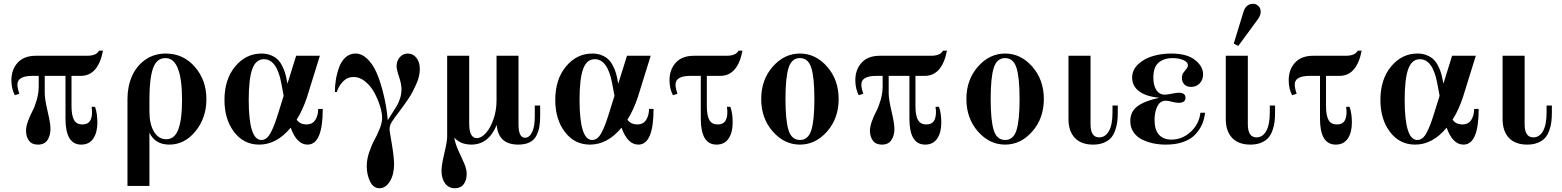

<svg xmlns="http://www.w3.org/2000/svg" viewBox="-20 -750 8231 1012"><path d="M169.9 -456.1H439Q488.3 -456.1 502 -482.9H522.9Q497.1 -350.1 405.8 -350.1H356.9V-191.9Q356.9 -142.1 369.9 -118.2Q382.8 -94.2 414.1 -94.2Q447.3 -94.2 458.3 -119.9Q469.2 -145.5 462.9 -187H481Q493.2 -153.3 493.2 -103Q493.2 -51.8 471.7 -19.8Q450.2 12.2 408.2 12.2Q325.2 12.2 325.2 -124V-350.1H215.8V-258.8Q215.8 -227.1 231 -163.1Q246.1 -99.1 246.1 -71.8Q246.1 -35.6 230.2 -11.7Q214.4 12.2 180.2 12.2Q147.9 12.2 132.6 -8.8Q117.2 -29.8 117.2 -60.1Q117.2 -83.5 127.7 -111.8Q138.2 -140.1 150.6 -163.6Q163.1 -187 173.6 -223.1Q184.1 -259.3 184.1 -295.9V-350.1H150.9Q71.8 -350.1 71.8 -304.2Q71.8 -285.6 82 -255.9L58.1 -248Q40 -283.2 40 -327.1Q40 -382.8 73 -419.4Q106 -456.1 169.9 -456.1Z M853.5 -467.8Q945.8 -467.8 1006.8 -397.9Q1067.9 -328.1 1067.9 -227.1Q1067.9 -128.4 1010.3 -58.1Q952.6 12.2 872.6 12.2Q797.4 12.2 767.6 -50.8V230H651.9V-228Q651.9 -294.4 675.5 -348.4Q699.2 -402.3 745.8 -435.1Q792.5 -467.8 853.5 -467.8ZM852.5 -443.8Q805.2 -443.8 786.4 -389.6Q767.6 -335.4 767.6 -228V-162.1Q767.6 -96.2 791.5 -56.2Q815.4 -16.1 856.4 -16.1Q879.9 -16.1 896.2 -30.8Q912.6 -45.4 921.9 -73.7Q931.2 -102.1 935.3 -138.4Q939.5 -174.8 939.5 -223.1Q939.5 -443.8 852.5 -443.8Z M1601.1 12.2Q1543.9 12.2 1512.2 -77.1Q1438.5 12.2 1346.2 12.2Q1264.6 12.2 1213.9 -54.4Q1163.1 -121.1 1163.1 -223.1Q1163.1 -332 1219.7 -399.9Q1276.4 -467.8 1358.4 -467.8Q1385.7 -467.8 1407.5 -459Q1429.2 -450.2 1443.1 -436.8Q1457 -423.3 1467.5 -402.6Q1478 -381.8 1483.4 -362.8Q1488.8 -343.8 1493.2 -318.8L1495.1 -309.1L1541 -456.1H1666L1598.1 -237.8Q1575.7 -169.9 1543.5 -119.1Q1561 -94.2 1595.2 -94.2Q1627.4 -94.2 1642.3 -118.4Q1657.2 -142.6 1657.2 -175.8H1681.2Q1681.2 12.2 1601.1 12.2ZM1371.1 -438Q1328.6 -438 1309.8 -386.2Q1291 -334.5 1291 -224.1Q1291 -12.2 1357.4 -12.2Q1372.1 -12.2 1384.3 -21.5Q1396.5 -30.8 1407.2 -51.3Q1418 -71.8 1426.8 -95Q1435.5 -118.2 1447.3 -155.8L1475.1 -245.1L1462.4 -313Q1438.5 -438 1371.1 -438Z M2023.9 -116.2Q2031.7 -129.9 2047.6 -154.1Q2063.5 -178.2 2072.3 -193.1Q2081.1 -208 2088.6 -231.4Q2096.2 -254.9 2096.2 -278.8Q2096.2 -307.1 2083.3 -345.5Q2070.3 -383.8 2070.3 -400.9Q2070.3 -429.7 2087.4 -448.7Q2104.5 -467.8 2129.9 -467.8Q2157.2 -467.8 2175 -445.1Q2192.9 -422.4 2192.9 -386.2Q2192.9 -367.7 2188.2 -347.4Q2183.6 -327.1 2173.3 -304.9Q2163.1 -282.7 2154.5 -265.9Q2146 -249 2129.6 -225.1Q2113.3 -201.2 2105.7 -190.7Q2098.1 -180.2 2080.6 -157Q2063 -133.8 2061 -130.9Q2042.5 -105.5 2037.8 -93.3Q2033.2 -81.1 2033.2 -67.9Q2033.2 -61.5 2045.2 8.8Q2057.1 79.1 2057.1 115.2Q2057.1 169.9 2034.9 206.1Q2012.7 242.2 1980 242.2Q1947.8 242.2 1930.4 206.3Q1913.1 170.4 1913.1 126Q1913.1 90.8 1925.8 52.7Q1938.5 14.6 1953.6 -12.5Q1968.8 -39.6 1981.4 -71.8Q1994.1 -104 1994.1 -128.9Q1994.1 -154.3 1983.2 -190.2Q1972.2 -226.1 1953.6 -260.7Q1935.1 -295.4 1905.8 -319.8Q1876.5 -344.2 1844.2 -344.2Q1811 -344.2 1788.3 -320.8Q1765.6 -297.4 1754.9 -265.1H1745.1Q1745.1 -297.9 1750.5 -330.8Q1755.9 -363.8 1767.6 -395.8Q1779.3 -427.7 1801.5 -447.8Q1823.7 -467.8 1853 -467.8Q1886.7 -467.8 1915.3 -440.4Q1943.8 -413.1 1961.9 -373.3Q1980 -333.5 1993.9 -282.7Q2007.8 -231.9 2014.4 -191.7Q2021 -151.4 2023.9 -116.2Z M2712.9 -456.1V-95.2Q2712.9 -23.9 2747.1 -23.9Q2770 -23.9 2784.4 -52.7Q2798.8 -81.5 2798.8 -138.2V-193.8H2827.1V-138.2Q2827.1 -105.5 2822.8 -81.3Q2818.4 -57.1 2806.9 -34.4Q2795.4 -11.7 2771.5 0.2Q2747.6 12.2 2711.9 12.2Q2606 12.2 2598.1 -91.8Q2555.7 12.2 2463.9 12.2Q2420.9 12.2 2391.1 -9.8Q2380.9 -16.6 2374 -24.9Q2379.9 8.8 2396.7 44.9Q2413.6 81.1 2426.8 111.3Q2439.9 141.6 2439.9 168Q2439.9 199.2 2424.1 220.7Q2408.2 242.2 2377.9 242.2Q2344.7 242.2 2325.9 216.6Q2307.1 190.9 2307.1 149.9Q2307.1 120.6 2322 57.9Q2336.9 -4.9 2336.9 -28.8V-456.1H2453.1V-99.1Q2453.1 -22 2493.2 -22Q2517.1 -22 2541 -48.6Q2564.9 -75.2 2581.1 -121.8Q2597.2 -168.5 2597.2 -220.2V-456.1Z M3344.7 12.2Q3287.6 12.2 3255.9 -77.1Q3182.1 12.2 3089.8 12.2Q3008.3 12.2 2957.5 -54.4Q2906.7 -121.1 2906.7 -223.1Q2906.7 -332 2963.4 -399.9Q3020 -467.8 3102.1 -467.8Q3129.4 -467.8 3151.1 -459Q3172.9 -450.2 3186.8 -436.8Q3200.7 -423.3 3211.2 -402.6Q3221.7 -381.8 3227.1 -362.8Q3232.4 -343.8 3236.8 -318.8L3238.8 -309.1L3284.7 -456.1H3409.7L3341.8 -237.8Q3319.3 -169.9 3287.1 -119.1Q3304.7 -94.2 3338.9 -94.2Q3371.1 -94.2 3386 -118.4Q3400.9 -142.6 3400.9 -175.8H3424.8Q3424.8 12.2 3344.7 12.2ZM3114.7 -438Q3072.3 -438 3053.5 -386.2Q3034.7 -334.5 3034.7 -224.1Q3034.7 -12.2 3101.1 -12.2Q3115.7 -12.2 3127.9 -21.5Q3140.1 -30.8 3150.9 -51.3Q3161.6 -71.8 3170.4 -95Q3179.2 -118.2 3190.9 -155.8L3218.8 -245.1L3206.1 -313Q3182.1 -438 3114.7 -438Z M3638.7 -456.1H3809.6Q3858.9 -456.1 3872.6 -482.9H3893.6Q3867.7 -350.1 3776.9 -350.1H3705.6V-191.9Q3705.6 -142.1 3718.5 -118.2Q3731.4 -94.2 3762.7 -94.2Q3795.9 -94.2 3806.9 -119.9Q3817.9 -145.5 3811.5 -187H3829.6Q3841.8 -153.3 3841.8 -103Q3841.8 -51.8 3820.3 -19.8Q3798.8 12.2 3756.8 12.2Q3673.8 12.2 3673.8 -124V-350.1H3619.6Q3540.5 -350.1 3540.5 -304.2Q3540.5 -285.6 3550.8 -255.9L3526.9 -248Q3508.8 -283.2 3508.8 -327.1Q3508.8 -382.8 3541.7 -419.4Q3574.7 -456.1 3638.7 -456.1Z M4256.1 -392.8Q4239.7 -443.8 4196.3 -443.8Q4152.8 -443.8 4136.5 -392.8Q4120.1 -341.8 4120.1 -228Q4120.1 -114.3 4136.5 -63.2Q4152.8 -12.2 4196.3 -12.2Q4239.7 -12.2 4256.1 -63.2Q4272.5 -114.3 4272.5 -228Q4272.5 -341.8 4256.1 -392.8ZM4053 -398.7Q4113.8 -467.8 4196.3 -467.8Q4278.8 -467.8 4339.6 -398.7Q4400.4 -329.6 4400.4 -228Q4400.4 -126.5 4339.6 -57.1Q4278.8 12.2 4196.3 12.2Q4113.8 12.2 4053 -57.1Q3992.2 -126.5 3992.2 -228Q3992.2 -329.6 4053 -398.7Z M4618.2 -456.1H4887.2Q4936.5 -456.1 4950.2 -482.9H4971.2Q4945.3 -350.1 4854 -350.1H4805.2V-191.9Q4805.2 -142.1 4818.1 -118.2Q4831.1 -94.2 4862.3 -94.2Q4895.5 -94.2 4906.5 -119.9Q4917.5 -145.5 4911.1 -187H4929.2Q4941.4 -153.3 4941.4 -103Q4941.4 -51.8 4919.9 -19.8Q4898.4 12.2 4856.4 12.2Q4773.4 12.2 4773.4 -124V-350.1H4664.1V-258.8Q4664.1 -227.1 4679.2 -163.1Q4694.3 -99.1 4694.3 -71.8Q4694.3 -35.6 4678.5 -11.7Q4662.6 12.2 4628.4 12.2Q4596.2 12.2 4580.8 -8.8Q4565.4 -29.8 4565.4 -60.1Q4565.4 -83.5 4575.9 -111.8Q4586.4 -140.1 4598.9 -163.6Q4611.3 -187 4621.8 -223.1Q4632.3 -259.3 4632.3 -295.9V-350.1H4599.1Q4520 -350.1 4520 -304.2Q4520 -285.6 4530.3 -255.9L4506.3 -248Q4488.3 -283.2 4488.3 -327.1Q4488.3 -382.8 4521.2 -419.4Q4554.2 -456.1 4618.2 -456.1Z M5337.6 -392.8Q5321.3 -443.8 5277.8 -443.8Q5234.4 -443.8 5218 -392.8Q5201.7 -341.8 5201.7 -228Q5201.7 -114.3 5218 -63.2Q5234.4 -12.2 5277.8 -12.2Q5321.3 -12.2 5337.6 -63.2Q5354 -114.3 5354 -228Q5354 -341.8 5337.6 -392.8ZM5134.5 -398.7Q5195.3 -467.8 5277.8 -467.8Q5360.4 -467.8 5421.1 -398.7Q5481.9 -329.6 5481.9 -228Q5481.9 -126.5 5421.1 -57.1Q5360.4 12.2 5277.8 12.2Q5195.3 12.2 5134.5 -57.1Q5073.7 -126.5 5073.7 -228Q5073.7 -329.6 5134.5 -398.7Z M5728 -456.1V-95.2Q5728 -25.9 5773.9 -25.9Q5805.7 -25.9 5824.7 -58.8Q5843.8 -91.8 5843.8 -158.2V-193.8H5871.6V-158.2Q5871.6 -130.4 5868.9 -108.2Q5866.2 -85.9 5857.9 -62.5Q5849.6 -39.1 5835.9 -23.4Q5822.3 -7.8 5798.1 2.2Q5773.9 12.2 5741.7 12.2Q5678.7 12.2 5645.3 -23.2Q5611.8 -58.6 5611.8 -122.1V-456.1Z M6331.5 -155.8Q6328.1 -123 6316.2 -95.2Q6304.2 -67.4 6281.2 -42.2Q6258.3 -17.1 6218.5 -2.4Q6178.7 12.2 6125.5 12.2Q6089.8 12.2 6057.6 5.4Q6025.4 -1.5 5997.8 -15.6Q5970.2 -29.8 5953.9 -54.4Q5937.5 -79.1 5937.5 -111.8Q5937.5 -162.1 5976.1 -190.4Q6014.6 -218.8 6091.3 -234.9Q6022.5 -240.7 5984.9 -268.3Q5947.3 -295.9 5947.3 -340.8Q5947.3 -381.3 5978.8 -411.1Q6010.3 -440.9 6055.9 -454.3Q6101.6 -467.8 6153.3 -467.8Q6235.4 -467.8 6278.3 -434.3Q6321.3 -400.9 6321.3 -357.9Q6321.3 -329.6 6303.5 -310.8Q6285.6 -292 6258.3 -292Q6234.4 -292 6221.9 -305.7Q6209.5 -319.3 6209.5 -339.8Q6209.5 -355 6217.5 -366.5Q6225.6 -377.9 6233.4 -387.2Q6241.2 -396.5 6241.2 -405.8Q6241.2 -423.3 6216.8 -433.6Q6192.4 -443.8 6160.2 -443.8Q6115.2 -443.8 6087.2 -420.2Q6059.1 -396.5 6059.1 -340.8Q6059.1 -298.8 6075.2 -274.9Q6091.3 -251 6120.1 -251Q6130.4 -251 6155.8 -256.1Q6181.2 -261.2 6193.4 -261.2Q6228.5 -261.2 6228.5 -234.9Q6228.5 -208 6192.4 -208Q6179.7 -208 6157.7 -213.6Q6135.7 -219.2 6125.5 -219.2Q6094.7 -219.2 6080.1 -189.2Q6065.4 -159.2 6065.4 -118.2Q6065.4 -66.4 6088.4 -40.3Q6111.3 -14.2 6154.3 -14.2Q6211.9 -14.2 6256.1 -55.2Q6300.3 -96.2 6307.1 -155.8Z M6557.1 -456.1V-95.2Q6557.1 -25.9 6603 -25.9Q6634.8 -25.9 6653.8 -58.8Q6672.9 -91.8 6672.9 -158.2V-193.8H6700.7V-158.2Q6700.7 -130.4 6698 -108.2Q6695.3 -85.9 6687 -62.5Q6678.7 -39.1 6665 -23.4Q6651.4 -7.8 6627.2 2.2Q6603 12.2 6570.8 12.2Q6507.8 12.2 6474.4 -23.2Q6440.9 -58.6 6440.9 -122.1V-456.1ZM6482.9 -520 6532.7 -683.1Q6545.9 -730 6585 -730Q6600.6 -730 6612.8 -718.3Q6625 -706.5 6625 -688Q6625 -668.9 6608.9 -647L6506.8 -507.8Z M6902.3 -456.1H7073.2Q7122.6 -456.1 7136.2 -482.9H7157.2Q7131.3 -350.1 7040.5 -350.1H6969.2V-191.9Q6969.2 -142.1 6982.2 -118.2Q6995.1 -94.2 7026.4 -94.2Q7059.6 -94.2 7070.6 -119.9Q7081.5 -145.5 7075.2 -187H7093.3Q7105.5 -153.3 7105.5 -103Q7105.5 -51.8 7084 -19.8Q7062.5 12.2 7020.5 12.2Q6937.5 12.2 6937.5 -124V-350.1H6883.3Q6804.2 -350.1 6804.2 -304.2Q6804.2 -285.6 6814.5 -255.9L6790.5 -248Q6772.5 -283.2 6772.5 -327.1Q6772.5 -382.8 6805.4 -419.4Q6838.4 -456.1 6902.3 -456.1Z M7693.8 12.2Q7636.7 12.2 7605 -77.1Q7531.2 12.2 7439 12.2Q7357.4 12.2 7306.6 -54.4Q7255.9 -121.1 7255.9 -223.1Q7255.9 -332 7312.5 -399.9Q7369.1 -467.8 7451.2 -467.8Q7478.5 -467.8 7500.2 -459Q7522 -450.2 7535.9 -436.8Q7549.8 -423.3 7560.3 -402.6Q7570.8 -381.8 7576.2 -362.8Q7581.5 -343.8 7585.9 -318.8L7587.9 -309.1L7633.8 -456.1H7758.8L7690.9 -237.8Q7668.5 -169.9 7636.2 -119.1Q7653.8 -94.2 7688 -94.2Q7720.2 -94.2 7735.1 -118.4Q7750 -142.6 7750 -175.8H7773.9Q7773.9 12.2 7693.8 12.2ZM7463.9 -438Q7421.4 -438 7402.6 -386.2Q7383.8 -334.5 7383.8 -224.1Q7383.8 -12.2 7450.2 -12.2Q7464.8 -12.2 7477.1 -21.5Q7489.3 -30.8 7500 -51.3Q7510.7 -71.8 7519.5 -95Q7528.3 -118.2 7540 -155.8L7567.9 -245.1L7555.2 -313Q7531.2 -438 7463.9 -438Z M8016.1 -456.1V-95.2Q8016.1 -25.9 8062 -25.9Q8093.8 -25.9 8112.8 -58.8Q8131.8 -91.8 8131.8 -158.2V-193.8H8159.7V-158.2Q8159.7 -130.4 8157 -108.2Q8154.3 -85.9 8146 -62.5Q8137.7 -39.1 8124 -23.4Q8110.4 -7.8 8086.2 2.2Q8062 12.2 8029.8 12.2Q7966.8 12.2 7933.3 -23.2Q7899.9 -58.6 7899.9 -122.1V-456.1Z"/></svg>

Font: Flanker Steampunk
Style: Bold
Weight: 700
Designer: Alexey Kryukov, Leonardo Di Lena
Foundry: Alexey Kryukov, Leonardo Di Lena
Version: 1.210